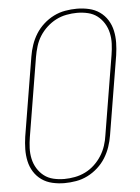

<svg xmlns="http://www.w3.org/2000/svg" viewBox="-53 -785 607 835"><g transform="rotate(-5 250.0 -367.5)"><path d="M195 8Q168 8 142 2Q116 -4 95.5 -18.5Q75 -33 61.5 -54.5Q48 -76 42.5 -101.5Q37 -127 37.5 -154Q38 -181 42 -208L99 -553Q103 -578 111.5 -603Q120 -628 134 -650.5Q148 -673 168.5 -691.5Q189 -710 213 -722Q237 -734 263 -738.5Q289 -743 314 -743Q341 -743 367 -737Q393 -731 413.5 -716.5Q434 -702 447.5 -680.5Q461 -659 466.5 -633.5Q472 -608 471.5 -581Q471 -554 467 -527L410 -182Q406 -157 397.5 -132Q389 -107 375 -84.5Q361 -62 340.5 -43.5Q320 -25 296 -13Q272 -1 246 3.5Q220 8 195 8ZM196 -10Q218 -10 242 -14.5Q266 -19 288 -30Q310 -41 328 -58Q346 -75 359 -95.5Q372 -116 379.5 -139Q387 -162 390 -185L447 -530Q451 -554 452 -578Q453 -602 448 -625Q443 -648 431 -667.5Q419 -687 401.5 -700.5Q384 -714 361 -719.5Q338 -725 313 -725Q291 -725 267 -720.5Q243 -716 221.5 -705Q200 -694 181.5 -677Q163 -660 150 -639.5Q137 -619 130 -596Q123 -573 119 -550L62 -205Q58 -181 57 -157Q56 -133 61 -110Q66 -87 78 -67.5Q90 -48 107.5 -34.5Q125 -21 148 -15.5Q171 -10 196 -10Z"/></g></svg>

Font: Iosevka Term Curly Thin
Style: Italic
Weight: 100
Italic angle: -9°
Designer: Belleve Invis
Foundry: Belleve Invis
Version: Version 32.3.0